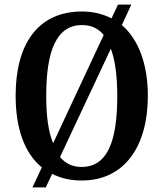

<svg xmlns="http://www.w3.org/2000/svg" viewBox="-20 -775 710 835"><path d="M162 -47 121 40H179L207 -19C243 0 286 10 336 10C520 10 623 -137 623 -358C623 -495 583 -603 510 -666L551 -755H493L465 -695C428 -714 386 -725 337 -725C142 -725 48 -580 48 -359C48 -219 85 -110 162 -47ZM431 -623 211 -152C190 -202 181 -272 181 -358C181 -553 225 -666 337 -666C377 -666 408 -651 431 -623ZM335 -49C295 -49 265 -64 241 -92L462 -563C481 -513 490 -443 490 -358C490 -164 449 -49 335 -49Z"/></svg>

Font: Noto Serif Ethiopic Condensed SemiBold
Style: Regular
Weight: 600
Width: 3
Designer: Monotype Design Team
Foundry: Monotype Imaging Inc.
Version: Version 2.102